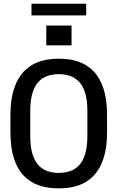

<svg xmlns="http://www.w3.org/2000/svg" viewBox="-20 -1016 640 1046"><path d="M294 10Q239.2 10 192.5 -5.9Q145.8 -21.8 110.6 -57.5Q75.5 -93.2 56.1 -152Q36.8 -210.8 36.8 -296.5V-388.8Q36.8 -474.5 56.6 -533.6Q76.5 -592.8 111.8 -628.5Q147 -664.2 193.2 -680.1Q239.5 -696 292.8 -696H307Q361.8 -696 408.5 -679.8Q455.2 -663.5 489.9 -627.6Q524.5 -591.8 543.9 -533Q563.2 -474.2 563.2 -388.8V-296.5Q563.2 -211.8 543.9 -153Q524.5 -94.2 489.9 -58.5Q455.2 -22.8 409 -6.4Q362.8 10 308.2 10ZM300 -74Q332.5 -74 361 -83.5Q389.5 -93 410.8 -115.5Q432 -138 444 -177.4Q456 -216.8 456 -276.2V-410.5Q456 -470 444 -509Q432 -548 410.8 -570.5Q389.5 -593 361 -602.5Q332.5 -612 300 -612Q267.5 -612 239.4 -602.5Q211.2 -593 190 -570.5Q168.8 -548 156.8 -509Q144.8 -470 144.8 -410.5V-276.2Q144.8 -216.8 156.8 -177.4Q168.8 -138 190 -115.5Q211.2 -93 239.4 -83.5Q267.5 -74 300 -74ZM151.5 -932.2V-995.8H449.5V-932.2ZM232.2 -769V-877H369.8V-769Z"/></svg>

Font: Chivo Mono Medium
Style: Regular
Weight: 500
Monospace: yes
Designer: Hector Gatti
Foundry: Omnibus-Type
Version: Version 1.008